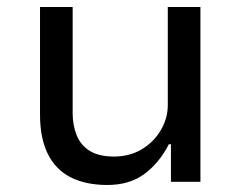

<svg xmlns="http://www.w3.org/2000/svg" viewBox="-20 -518 687 547"><path d="M286 9Q224 9 181 -13Q138 -35 116 -80Q94 -125 94 -191V-498H187V-196Q187 -161 198.5 -132.5Q210 -104 236 -88Q262 -72 305 -72Q349 -72 383.5 -92.5Q418 -113 438 -147Q458 -181 458 -218V-498H551V0H467V-107H461Q434 -54 391.5 -22.5Q349 9 286 9Z"/></svg>

Font: Nunito Sans 6pt
Style: Regular
Weight: 400
Version: Version 3.101;gftools[0.9.27]